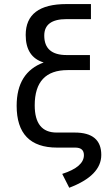

<svg xmlns="http://www.w3.org/2000/svg" viewBox="-20 -718 537 934"><path d="M303.2 -698.2H422.4V-625H303.7Q195.3 -625 195.3 -544.9Q195.3 -450.2 304.2 -450.2H417.5V-377H309.1Q148.9 -377 148.9 -205.6Q148.9 -73.2 255.4 -73.2H343.8Q472.7 -73.2 472.7 35.6Q472.7 136.2 316.9 195.3L282.7 127.9Q388.2 94.2 388.2 36.6Q388.2 0 346.2 0H257.8Q61 0 61 -203.6Q61 -365.7 192.4 -414.1Q105 -440.4 105 -547.9Q105 -698.2 303.2 -698.2Z"/></svg>

Font: Voltera
Style: Regular
Weight: 400
Designer: Bernd Montag
Version: Version 1.301